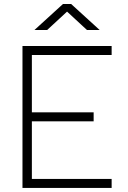

<svg xmlns="http://www.w3.org/2000/svg" viewBox="-20 -918 626 938"><path d="M89.8 0V-693.4H525.4V-649.4H135.7V-369.1H437.5V-325.2H135.7V-43.9H525.4V0ZM148.4 -771.5 287.6 -898.4H327.6L466.8 -771.5H404.8L307.6 -861.3L210.4 -771.5Z"/></svg>

Font: Cascadia Code NF ExtraLight
Style: Regular
Weight: 200
Monospace: yes
Designer: Aaron Bell
Foundry: Saja Typeworks
Version: Version 2404.023; ttfautohint (v1.8.4)